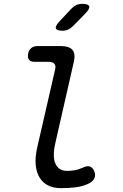

<svg xmlns="http://www.w3.org/2000/svg" viewBox="-20 -970 640 1000"><path d="M268 -224Q252 -154 269 -117Q286 -80 328 -80Q348 -80 367.5 -83Q387 -86 412 -97Q435 -108 449 -102.5Q463 -97 471 -78Q479 -58 471.5 -41.5Q464 -25 444 -15Q411 1 375 5.5Q339 10 297 10Q261 10 233 -3Q205 -16 187.5 -43Q170 -70 166 -111Q162 -152 175 -207L267 -608Q272 -628 263 -638Q254 -648 234 -648H160Q140 -648 131.5 -658.5Q123 -669 126 -689Q130 -709 142.5 -719.5Q155 -730 175 -730H299Q340 -730 357 -710.5Q374 -691 365 -650ZM306 -810Q275 -810 271 -822Q267 -834 290 -859L351 -924Q363 -937 377 -943.5Q391 -950 408 -950Q440 -950 444.5 -937.5Q449 -925 424 -899L360 -834Q348 -822 335 -816Q322 -810 306 -810Z"/></svg>

Font: Maple Mono Normal NL
Style: Italic
Weight: 400
Italic angle: -10°
Monospace: yes
Designer: subframe7536
Version: Version 7.000